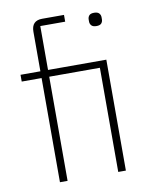

<svg xmlns="http://www.w3.org/2000/svg" viewBox="-83 -803 691 866"><g transform="rotate(-10 262.0 -370.0)"><path d="M121 -477H30V-508H121V-689Q121 -740 170 -740H270V-709H156V-508H423V0H388V-477H156V0H121ZM406 -665Q390 -665 383 -672.5Q376 -680 376 -691V-700Q376 -711 382.5 -718.5Q389 -726 405 -726Q421 -726 428 -718.5Q435 -711 435 -700V-691Q435 -680 428.5 -672.5Q422 -665 406 -665Z"/></g></svg>

Font: IBM Plex Sans KR ExtLt
Style: Regular
Weight: 200
Designer: Mike Abbink; Paul van der Laan; Pieter van Rosmalen; Wujin Sim; Chorong Kim; Dohee Lee;
Foundry: Sandoll Inc.
Version: Version 1.002